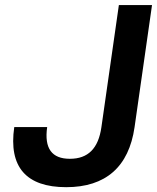

<svg xmlns="http://www.w3.org/2000/svg" viewBox="-20 -739 629 769"><path d="M245.1 10.7C402.8 10.7 496.1 -70.3 519 -230L588.9 -718.8H456.1L386.2 -230C374 -144 332.5 -103 259.8 -103C188 -103 156.7 -144 168.9 -230H37.1C13.7 -69.8 85.4 10.7 245.1 10.7Z"/></svg>

Font: Winston SemiBold
Style: Italic
Weight: 600
Italic angle: -8.13011°
Designer: Vernon Adams, Kim Jin-seong, David Berlow, Cristiano Sobral
Foundry: The Winston Project Authors
Version: Version 3.004